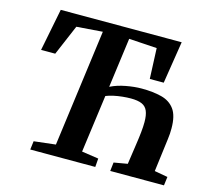

<svg xmlns="http://www.w3.org/2000/svg" viewBox="-105 -871 1108 999"><g transform="rotate(15 448.5 -371.5)"><path d="M138 0 143.8 -46.1 260.3 -59.5 344.2 -689.6 204.2 -679.1 134.5 -515.3H58.2L103.2 -743H754.6L718.8 -515.7H643.7L636.8 -680L486.1 -689.6L450.2 -421.5Q486.4 -439.5 532.1 -448Q577.8 -456.6 616.4 -456.6Q678.2 -456.6 723.7 -444.8Q769.3 -433.1 794.4 -398.7Q819.5 -364.3 819.5 -296Q819.5 -282.8 818.7 -268Q817.9 -253.2 815.5 -237L792.9 -59.5L864.2 -46.8L858.2 0H568.8L574.2 -46.8L647.5 -59.5L663.5 -169.6Q669.2 -207.5 672.2 -237.6Q675.3 -267.8 675.3 -291.2Q675.3 -329 665.8 -351.2Q656.4 -373.3 634.6 -382.8Q612.7 -392.2 575.5 -392.2Q554.6 -392.2 530.4 -389.7Q506.1 -387.2 483.2 -382.2Q460.2 -377.2 443.2 -370L401.3 -59.5L491.8 -46.1L488.2 0Z"/></g></svg>

Font: Merriweather 7pt Light
Style: Italic
Weight: 300
Italic angle: -7.8°
Designer: Eben Sorkin
Foundry: Eben Sorkin
Version: Version 2.200;gftools[0.9.31]